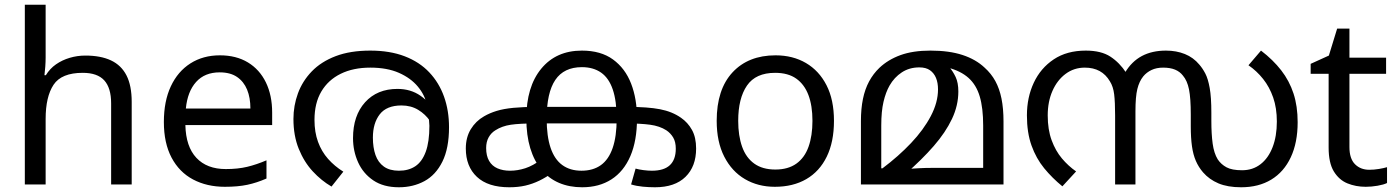

<svg xmlns="http://www.w3.org/2000/svg" viewBox="-20 -780 5908 812"><path d="M173 -537Q173 -518 171.5 -498Q170 -478 168 -462H174Q191 -490 217 -508Q243 -526 275 -535.5Q307 -545 341 -545Q406 -545 449.5 -524.5Q493 -504 515 -461Q537 -418 537 -349V0H450V-343Q450 -408 421 -440Q392 -472 330 -472Q240 -472 206.5 -421.5Q173 -371 173 -277V0H85V-760H173Z M910 -546Q979 -546 1028.5 -516Q1078 -486 1104.5 -431.5Q1131 -377 1131 -304V-251H764Q766 -160 810.5 -112.5Q855 -65 935 -65Q986 -65 1025.5 -74.5Q1065 -84 1107 -102V-25Q1066 -7 1026 1.5Q986 10 931 10Q855 10 796.5 -21Q738 -52 705.5 -113.5Q673 -175 673 -264Q673 -352 702.5 -415Q732 -478 785.5 -512Q839 -546 910 -546ZM909 -474Q846 -474 809.5 -433.5Q773 -393 766 -321H1039Q1039 -367 1025 -401Q1011 -435 982.5 -454.5Q954 -474 909 -474Z M1546 -566Q1629 -566 1691.5 -542Q1754 -518 1795.5 -474Q1837 -430 1858 -371Q1879 -312 1879 -242Q1879 -153 1851 -96.5Q1823 -40 1775 -14Q1727 12 1667 12Q1602 12 1559 -17Q1516 -46 1494.5 -93.5Q1473 -141 1473 -196Q1473 -291 1524 -347.5Q1575 -404 1661 -404Q1717 -404 1758.5 -375Q1800 -346 1824 -301Q1848 -256 1850 -206L1825 -209Q1818 -240 1798.5 -268.5Q1779 -297 1748.5 -315.5Q1718 -334 1678 -334Q1615 -334 1586 -296.5Q1557 -259 1557 -198Q1557 -156 1568 -124.5Q1579 -93 1603.5 -75.5Q1628 -58 1667 -58Q1708 -58 1736.5 -77Q1765 -96 1780.5 -138Q1796 -180 1796 -248Q1796 -250 1794.5 -270Q1793 -290 1789 -310Q1788 -315 1788 -323Q1788 -331 1786 -335Q1777 -378 1747 -414Q1717 -450 1667 -472Q1617 -494 1546 -494Q1474 -494 1421 -468Q1368 -442 1339 -393Q1310 -344 1310 -273Q1310 -221 1325 -180Q1340 -139 1367.5 -108Q1395 -77 1432 -54L1382 9Q1339 -16 1302.5 -55.5Q1266 -95 1243.5 -150.5Q1221 -206 1221 -277Q1221 -333 1240 -385Q1259 -437 1298.5 -478Q1338 -519 1399.5 -542.5Q1461 -566 1546 -566Z M2134 12Q2044 12 1997 -32Q1950 -76 1950 -152Q1950 -199 1971 -233.5Q1992 -268 2027 -288Q2051 -302 2080.5 -311Q2110 -320 2151.5 -324Q2193 -328 2251 -328H2634Q2720 -328 2771.5 -318Q2823 -308 2860 -282Q2889 -262 2906.5 -230.5Q2924 -199 2924 -152Q2924 -76 2879 -32Q2834 12 2750 12Q2725 12 2698.5 9.5Q2672 7 2649 0L2668 -67Q2682 -63 2701.5 -60.5Q2721 -58 2737 -58Q2788 -58 2813 -81.5Q2838 -105 2838 -151Q2838 -180 2827 -198.5Q2816 -217 2798 -229Q2770 -247 2729.5 -252.5Q2689 -258 2626 -258H2249Q2178 -258 2140.5 -252.5Q2103 -247 2075 -229Q2057 -218 2046.5 -199Q2036 -180 2036 -154Q2036 -121 2048.5 -99.5Q2061 -78 2084 -68Q2107 -58 2137 -58Q2169 -58 2201.5 -68.5Q2234 -79 2270 -106L2320 -52Q2290 -30 2261 -16Q2232 -2 2201.5 5Q2171 12 2134 12ZM2441 -566Q2521 -566 2572.5 -528.5Q2624 -491 2649 -426.5Q2674 -362 2674 -279Q2674 -185 2646 -120Q2618 -55 2566 -21.5Q2514 12 2442 12Q2388 12 2344.5 -6.5Q2301 -25 2270 -62Q2239 -99 2222.5 -153.5Q2206 -208 2206 -279Q2206 -413 2269 -489.5Q2332 -566 2441 -566ZM2441 -496Q2365 -496 2328.5 -442Q2292 -388 2292 -278Q2292 -204 2308.5 -155Q2325 -106 2358 -82Q2391 -58 2439 -58Q2488 -58 2521 -81.5Q2554 -105 2571 -154Q2588 -203 2588 -278Q2588 -353 2571.5 -401.5Q2555 -450 2522 -473Q2489 -496 2441 -496Z M3507 -269Q3507 -180 3476.5 -117.5Q3446 -55 3390 -22.5Q3334 10 3257 10Q3186 10 3130.5 -22.5Q3075 -55 3043 -117.5Q3011 -180 3011 -269Q3011 -402 3078 -474Q3145 -546 3260 -546Q3333 -546 3388.5 -513.5Q3444 -481 3475.5 -419.5Q3507 -358 3507 -269ZM3102 -269Q3102 -206 3118.5 -159.5Q3135 -113 3170 -88Q3205 -63 3259 -63Q3313 -63 3348 -88Q3383 -113 3399.5 -159.5Q3416 -206 3416 -269Q3416 -333 3399 -378Q3382 -423 3347.5 -447.5Q3313 -472 3258 -472Q3176 -472 3139 -418Q3102 -364 3102 -269Z M3915 -566Q3994 -566 4050.5 -547.5Q4107 -529 4144 -494Q4172 -469 4189.5 -437Q4207 -405 4215.5 -363Q4224 -321 4224 -266V0H3621V-268Q3621 -320 3629.5 -361.5Q3638 -403 3655.5 -435.5Q3673 -468 3699 -493Q3736 -528 3788.5 -547Q3841 -566 3915 -566ZM3868 -495Q3826 -495 3794 -474Q3762 -453 3742 -418Q3726 -390 3716.5 -349.5Q3707 -309 3707 -249V-68H3712Q3780 -119 3833 -175Q3886 -231 3916.5 -289Q3947 -347 3947 -402Q3947 -430 3938.5 -450.5Q3930 -471 3913 -483Q3896 -495 3868 -495ZM4033 -393Q4033 -334 4006 -277Q3979 -220 3929 -162.5Q3879 -105 3810 -45L3808 -65Q3837 -67 3865 -68.5Q3893 -70 3921 -70H4138V-249Q4138 -323 4123.5 -372Q4109 -421 4076 -450.5Q4043 -480 3989 -494L3991 -501Q4010 -479 4021.5 -454.5Q4033 -430 4033 -393Z M4911 -566Q4955 -566 4991 -551.5Q5027 -537 5052 -507Q5066 -491 5077.5 -469Q5089 -447 5096 -408Q5103 -369 5103 -303V-269Q5103 -214 5108.5 -173Q5114 -132 5130 -106Q5144 -85 5167 -72.5Q5190 -60 5233 -60Q5278 -60 5311 -85.5Q5344 -111 5362 -157.5Q5380 -204 5380 -266Q5380 -323 5364.5 -367.5Q5349 -412 5322 -446Q5295 -480 5260 -504L5313 -566Q5364 -527 5398.5 -482.5Q5433 -438 5450.5 -384.5Q5468 -331 5468 -263Q5468 -177 5439 -115Q5410 -53 5356.5 -20.5Q5303 12 5229 12Q5172 12 5133 -4.5Q5094 -21 5068 -51Q5049 -73 5037.5 -99.5Q5026 -126 5021 -161.5Q5016 -197 5016 -246V-295Q5016 -365 5008.5 -402Q5001 -439 4983 -460Q4970 -477 4949.5 -485.5Q4929 -494 4899 -494Q4871 -494 4850 -484Q4829 -474 4815 -457Q4798 -436 4790 -403.5Q4782 -371 4782 -309V0H4696V-292Q4696 -348 4692 -381Q4688 -414 4674 -436Q4657 -465 4630.5 -479.5Q4604 -494 4568 -494Q4522 -494 4486.5 -467.5Q4451 -441 4431 -395.5Q4411 -350 4411 -292Q4411 -232 4427.5 -187Q4444 -142 4471 -110Q4498 -78 4531 -55L4473 8Q4430 -27 4396 -68.5Q4362 -110 4342.5 -164.5Q4323 -219 4323 -292Q4323 -368 4352 -430Q4381 -492 4436.5 -529Q4492 -566 4572 -566Q4637 -566 4676 -540.5Q4715 -515 4743 -472L4738 -473Q4766 -520 4809 -543Q4852 -566 4911 -566Z M5771 -62Q5791 -62 5812 -65.5Q5833 -69 5846 -73V-6Q5832 1 5806 5.5Q5780 10 5756 10Q5714 10 5678.5 -4.5Q5643 -19 5621 -55Q5599 -91 5599 -156V-468H5523V-510L5600 -545L5635 -659H5687V-536H5842V-468H5687V-158Q5687 -109 5710.5 -85.5Q5734 -62 5771 -62Z"/></svg>

Font: malayalam115
Style: Regular
Weight: 400
Designer: Jelle Bosma - Monotype Design Team
Foundry: Monotype Imaging Inc.
Version: Version 2.103